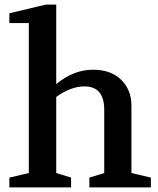

<svg xmlns="http://www.w3.org/2000/svg" viewBox="-20 -820 692 840"><path d="M21 0V-43L106 -63V-719H21V-762L181 -800H226V-452Q302 -515 387 -515Q465 -515 510 -471Q555 -427 555 -358V-63L640 -43V0H371V-43L436 -63V-340Q436 -442 349 -442Q290 -442 226 -396V-63L291 -43V0Z"/></svg>

Font: Volkhov
Style: Regular
Weight: 400
Designer: Cyreal (www.cyreal.org)
Foundry: Cyreal (www.cyreal.org)
Version: Version 1.010